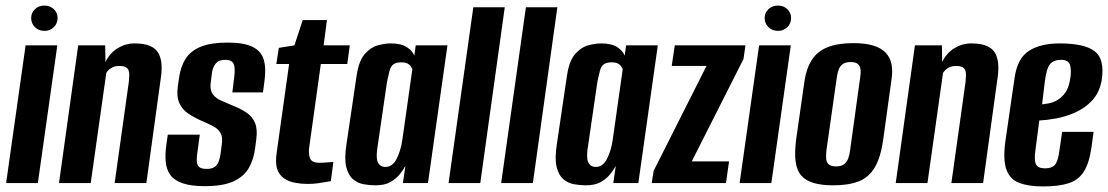

<svg xmlns="http://www.w3.org/2000/svg" viewBox="-20 -658 3982 690"><path d="M2 0 72 -495H186L116 0ZM140 -547Q119 -547 105.5 -560.5Q92 -574 92 -593Q92 -612 105.5 -625Q119 -638 140 -638Q160 -638 173.5 -625Q187 -612 187 -593Q187 -574 173.5 -560.5Q160 -547 140 -547Z M192 0 261 -495H358L359 -435Q374 -467 402.5 -484.5Q431 -502 463 -502Q499 -502 520 -492.5Q541 -483 550 -466Q559 -449 560.5 -425Q562 -401 557 -371L506 0H392L443 -364Q444 -376 444.5 -386Q445 -396 442.5 -404Q440 -412 432 -416.5Q424 -421 408 -421Q396 -421 386.5 -417Q377 -413 371 -407Q365 -401 362 -396L306 0Z M716 11Q666 11 636 0.5Q606 -10 592 -29.5Q578 -49 575.5 -77Q573 -105 578 -139L583 -174H698L690 -115Q687 -97 687 -82Q687 -67 694.5 -59Q702 -51 723 -51Q742 -51 752 -58.5Q762 -66 766 -78Q770 -90 772 -101L777 -139Q781 -164 773 -179Q765 -194 747.5 -203.5Q730 -213 704 -224Q679 -235 657 -249.5Q635 -264 624.5 -287.5Q614 -311 619 -347L623 -376Q629 -419 647.5 -447.5Q666 -476 702.5 -490.5Q739 -505 798 -505Q857 -505 888 -489.5Q919 -474 928 -443Q937 -412 930 -363L925 -326H815L822 -383Q826 -416 819 -429.5Q812 -443 790 -443Q766 -443 755.5 -430Q745 -417 742 -398L737 -359Q734 -334 745 -319Q756 -304 777 -295.5Q798 -287 820 -277Q845 -267 865.5 -253.5Q886 -240 896 -217.5Q906 -195 901 -157L897 -127Q892 -85 874 -54Q856 -23 818.5 -6Q781 11 716 11Z M1086 3Q1063 3 1041 -1Q1019 -5 1001.5 -16.5Q984 -28 976.5 -49.5Q969 -71 974 -107L1019 -428H973L982 -486L1038 -495L1068 -586H1155L1143 -495H1237L1228 -428H1133L1091 -127Q1088 -106 1094 -89.5Q1100 -73 1128 -73Q1141 -73 1158 -74.5Q1175 -76 1178 -76L1169 -7Q1166 -7 1154 -4.5Q1142 -2 1123.5 0.5Q1105 3 1086 3Z M1329 8Q1308 8 1286.5 4Q1265 0 1248.5 -14Q1232 -28 1224.5 -57.5Q1217 -87 1225 -139L1262 -389Q1270 -440 1291 -464Q1312 -488 1337.5 -495Q1363 -502 1384 -502Q1421 -502 1441.5 -489Q1462 -476 1469 -458L1474 -495H1588L1518 0H1428L1437 -62Q1429 -47 1416 -31Q1403 -15 1382.5 -3.5Q1362 8 1329 8ZM1365 -58Q1378 -58 1388 -65.5Q1398 -73 1404.5 -85.5Q1411 -98 1415.5 -111.5Q1420 -125 1422.5 -136.5Q1425 -148 1426 -156L1462 -410Q1460 -413 1456.5 -419Q1453 -425 1445 -429.5Q1437 -434 1422 -434Q1403 -434 1393.5 -426.5Q1384 -419 1380 -404Q1376 -389 1371 -365L1335 -118Q1333 -99 1334.5 -87.5Q1336 -76 1341 -69.5Q1346 -63 1352 -60.5Q1358 -58 1365 -58Z M1592 0 1681 -632H1794L1706 0Z M1781 0 1870 -632H1983L1895 0Z M2085 8Q2064 8 2042.5 4Q2021 0 2004.5 -14Q1988 -28 1980.5 -57.5Q1973 -87 1981 -139L2018 -389Q2026 -440 2047 -464Q2068 -488 2093.5 -495Q2119 -502 2140 -502Q2177 -502 2197.5 -489Q2218 -476 2225 -458L2230 -495H2344L2274 0H2184L2193 -62Q2185 -47 2172 -31Q2159 -15 2138.5 -3.5Q2118 8 2085 8ZM2121 -58Q2134 -58 2144 -65.5Q2154 -73 2160.5 -85.5Q2167 -98 2171.5 -111.5Q2176 -125 2178.5 -136.5Q2181 -148 2182 -156L2218 -410Q2216 -413 2212.5 -419Q2209 -425 2201 -429.5Q2193 -434 2178 -434Q2159 -434 2149.5 -426.5Q2140 -419 2136 -404Q2132 -389 2127 -365L2091 -118Q2089 -99 2090.5 -87.5Q2092 -76 2097 -69.5Q2102 -63 2108 -60.5Q2114 -58 2121 -58Z M2322 0 2329 -44 2519 -421H2394L2405 -495H2659L2652 -446L2466 -78H2600L2589 0Z M2638 0 2708 -495H2822L2752 0ZM2776 -547Q2755 -547 2741.5 -560.5Q2728 -574 2728 -593Q2728 -612 2741.5 -625Q2755 -638 2776 -638Q2796 -638 2809.5 -625Q2823 -612 2823 -593Q2823 -574 2809.5 -560.5Q2796 -547 2776 -547Z M2975 8Q2934 8 2905.5 0Q2877 -8 2860.5 -26Q2844 -44 2839.5 -75.5Q2835 -107 2841 -156L2871 -366Q2878 -413 2898 -443.5Q2918 -474 2954.5 -488.5Q2991 -503 3047 -503Q3089 -503 3117.5 -494.5Q3146 -486 3162.5 -469Q3179 -452 3184 -426.5Q3189 -401 3183 -366L3154 -156Q3145 -92 3123.5 -56Q3102 -20 3065.5 -6Q3029 8 2975 8ZM2985 -60Q3003 -60 3013 -67.5Q3023 -75 3028 -88Q3033 -101 3035 -118L3071 -378Q3074 -395 3072.5 -408Q3071 -421 3063 -428Q3055 -435 3037 -435Q3019 -435 3009 -428Q2999 -421 2994 -408Q2989 -395 2987 -378L2950 -118Q2948 -101 2949 -88Q2950 -75 2958 -67.5Q2966 -60 2985 -60Z M3199 0 3268 -495H3365L3366 -435Q3381 -467 3409.5 -484.5Q3438 -502 3470 -502Q3506 -502 3527 -492.5Q3548 -483 3557 -466Q3566 -449 3567.5 -425Q3569 -401 3564 -371L3513 0H3399L3450 -364Q3451 -376 3451.5 -386Q3452 -396 3449.5 -404Q3447 -412 3439 -416.5Q3431 -421 3415 -421Q3403 -421 3393.5 -417Q3384 -413 3378 -407Q3372 -401 3369 -396L3313 0Z M3728 12Q3677 12 3643.5 -0.5Q3610 -13 3597 -48Q3584 -83 3593 -150L3626 -377Q3636 -449 3678 -475.5Q3720 -502 3788 -502Q3878 -502 3914.5 -473.5Q3951 -445 3939 -369Q3931 -325 3905 -297Q3879 -269 3843.5 -253.5Q3808 -238 3773.5 -232Q3739 -226 3715 -225L3701 -118Q3696 -82 3703 -67.5Q3710 -53 3736 -53Q3760 -53 3771 -65.5Q3782 -78 3787 -115L3797 -184H3910L3903 -132Q3895 -73 3875.5 -42Q3856 -11 3820.5 0.5Q3785 12 3728 12ZM3725 -283Q3736 -284 3751 -287Q3766 -290 3781 -299Q3796 -308 3808 -324.5Q3820 -341 3825 -369Q3831 -398 3826.5 -420.5Q3822 -443 3793 -443Q3767 -443 3754 -428Q3741 -413 3735 -366Z"/></svg>

Font: Alumni Sans
Style: Bold Italic
Weight: 700
Italic angle: -8°
Designer: Robert E. Leuschke
Foundry: Robert E. Leuschke
Version: Version 1.016